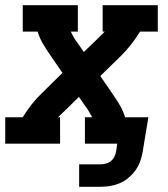

<svg xmlns="http://www.w3.org/2000/svg" viewBox="-24 -550 644 735"><path d="M279 165V79H360Q370 79 380.5 76.5Q391 74 399.5 67.5Q408 61 413 51.5Q418 42 420 32L425 0H301V-101H329Q325 -108 321 -115Q317 -122 313 -129L278 -179L220 -122Q217 -120 215 -118Q213 -116 211 -113Q208 -111 207.5 -110.5Q207 -110 206 -109Q205 -108 204 -107Q203 -106 202 -105Q201 -104 200 -103Q199 -102 198 -101H206V0H-4V-101H63Q78 -126 96.5 -149.5Q115 -173 137 -194L215 -271L165 -344Q151 -364 139 -385Q127 -406 120 -429H63V-530H274V-429H247Q250 -422 254 -415Q258 -408 262 -401L297 -351L356 -408Q358 -410 360 -412Q362 -414 365 -417Q367 -419 367.5 -419.5Q368 -420 369 -421Q370 -422 371 -423Q372 -424 373 -425Q374 -426 375 -427Q376 -428 377 -429H369V-530H580V-429H512Q497 -404 478.5 -380.5Q460 -357 439 -336L360 -259L410 -186Q424 -166 436 -145Q448 -124 455 -101H544L522 32Q519 50 512.5 68Q506 86 494.5 102Q483 118 467.5 131Q452 144 434 151.5Q416 159 397.5 162Q379 165 360 165Z"/></svg>

Font: Iosevka Curly Slab ExObl
Style: Bold
Weight: 700
Width: 7
Italic angle: -9°
Monospace: yes
Designer: Belleve Invis
Foundry: Belleve Invis
Version: Version 11.0.0; ttfautohint (v1.8.3)